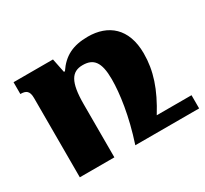

<svg xmlns="http://www.w3.org/2000/svg" viewBox="-109 -660 875 818"><g transform="rotate(-30 329.0 -251.0)"><path d="M658 -65H487C545 -159 571 -236 571 -321C571 -445 499 -502 400 -502C326 -502 279 -478 242 -423H237L223 -492H29V-434C57 -434 71 -425 71 -390V0H241V-261C241 -371 266 -408 320 -408C373 -408 398 -379 398 -294C398 -225 384 -121 344 0H658Z"/></g></svg>

Font: Noto Serif Armenian Extra
Style: Regular
Weight: 800
Designer: Monotype Design Team
Foundry: Monotype Imaging Inc.
Version: Version 1.901